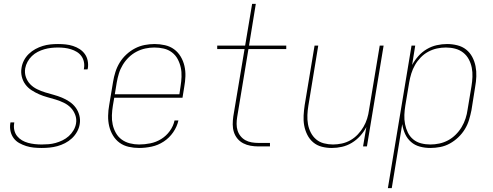

<svg xmlns="http://www.w3.org/2000/svg" viewBox="-20 -755 2540 990"><path d="M195 8Q174 8 154 6Q134 4 115 -2Q96 -8 79 -17.5Q62 -27 50.5 -42.5Q39 -58 34.5 -77.5Q30 -97 33 -118Q33 -119 33.5 -120.5Q34 -122 34 -124H54Q53 -122 53 -121Q53 -120 53 -118Q50 -100 54 -83Q58 -66 68.5 -53Q79 -40 93.5 -31.5Q108 -23 124.5 -18.5Q141 -14 159 -12Q177 -10 195 -10Q213 -10 231 -11.5Q249 -13 267 -18Q285 -23 302.5 -31.5Q320 -40 334.5 -53Q349 -66 359 -83Q369 -100 372 -118Q376 -141 368 -162.5Q360 -184 345 -199.5Q330 -215 309.5 -225Q289 -235 267.5 -241.5Q246 -248 224 -254Q202 -260 181.5 -269Q161 -278 142.5 -290Q124 -302 111 -319.5Q98 -337 92.5 -359.5Q87 -382 91 -405Q94 -425 103.5 -443.5Q113 -462 128.5 -477Q144 -492 162.5 -502Q181 -512 200.5 -518Q220 -524 239.5 -526Q259 -528 279 -528Q299 -528 318.5 -526Q338 -524 356.5 -518Q375 -512 390.5 -502Q406 -492 417 -477Q428 -462 432 -442.5Q436 -423 433 -403Q432 -402 432 -400Q432 -398 431 -397H412Q412 -398 412.5 -399.5Q413 -401 413 -402Q416 -420 412.5 -436.5Q409 -453 399.5 -466Q390 -479 376 -487.5Q362 -496 346 -501Q330 -506 313 -508Q296 -510 279 -510Q261 -510 243.5 -508Q226 -506 208.5 -501Q191 -496 174.5 -487.5Q158 -479 144.5 -466Q131 -453 122 -436.5Q113 -420 110 -403Q106 -379 113.5 -357.5Q121 -336 136 -320.5Q151 -305 171.5 -295Q192 -285 213.5 -278.5Q235 -272 257 -266Q279 -260 299.5 -251.5Q320 -243 338.5 -230.5Q357 -218 370 -200.5Q383 -183 389 -160.5Q395 -138 391 -115Q388 -95 377.5 -76Q367 -57 351 -42Q335 -27 315.5 -17Q296 -7 276 -1.5Q256 4 235.5 6Q215 8 195 8Z M697 8Q670 8 643.5 2Q617 -4 596.5 -19Q576 -34 562.5 -56.5Q549 -79 543 -104.5Q537 -130 537.5 -158Q538 -186 543 -213L563 -333Q567 -358 575 -383.5Q583 -409 597 -432Q611 -455 631.5 -474Q652 -493 676 -505.5Q700 -518 726 -523Q752 -528 777 -528Q804 -528 830.5 -522Q857 -516 877.5 -501Q898 -486 911.5 -463.5Q925 -441 931 -415Q937 -389 936 -361.5Q935 -334 930 -307L921 -251H569L562 -210Q558 -186 557 -161Q556 -136 561 -113Q566 -90 577.5 -69.5Q589 -49 607.5 -35.5Q626 -22 649.5 -16Q673 -10 697 -10Q726 -10 755.5 -16Q785 -22 811 -38Q837 -54 855.5 -79.5Q874 -105 880 -134H900Q893 -102 873 -73Q853 -44 824 -25Q795 -6 762 1Q729 8 697 8ZM572 -269H905L911 -310Q915 -334 916 -359Q917 -384 912 -407Q907 -430 896 -450.5Q885 -471 866.5 -485Q848 -499 824.5 -504.5Q801 -510 776 -510Q753 -510 729.5 -505Q706 -500 684 -488.5Q662 -477 644 -459.5Q626 -442 613 -420.5Q600 -399 593 -376Q586 -353 582 -330Z M1313 0Q1292 0 1272 -3.5Q1252 -7 1234.5 -16Q1217 -25 1204.5 -40Q1192 -55 1186 -74Q1180 -93 1180 -113.5Q1180 -134 1183 -155L1241 -502H1100V-520H1244L1280 -735H1299L1264 -520H1456V-502H1261L1203 -152Q1200 -134 1200 -116Q1200 -98 1205 -82Q1210 -66 1220.5 -53Q1231 -40 1245.5 -32Q1260 -24 1277.5 -21Q1295 -18 1313 -18H1372V0Z M1691 8Q1664 8 1639 1.5Q1614 -5 1595 -21Q1576 -37 1564.5 -60Q1553 -83 1548.5 -108Q1544 -133 1545.5 -159.5Q1547 -186 1551 -213L1602 -520H1621L1570 -210Q1566 -186 1565 -162Q1564 -138 1568 -115Q1572 -92 1582.5 -71.5Q1593 -51 1610 -36.5Q1627 -22 1650 -16Q1673 -10 1697 -10Q1719 -10 1742.5 -15Q1766 -20 1787 -32Q1808 -44 1825 -62Q1842 -80 1854 -100.5Q1866 -121 1873 -143.5Q1880 -166 1883 -189L1938 -520H1958L1872 0H1852L1869 -100Q1856 -75 1837 -54Q1818 -33 1794 -18.5Q1770 -4 1743.5 2Q1717 8 1691 8Z M1980 215 2102 -520H2121L2105 -420Q2118 -444 2137 -465.5Q2156 -487 2180.5 -501.5Q2205 -516 2232 -522Q2259 -528 2285 -528Q2312 -528 2338 -521.5Q2364 -515 2383.5 -499.5Q2403 -484 2415 -461.5Q2427 -439 2432 -413.5Q2437 -388 2436 -361Q2435 -334 2430 -307L2411 -187Q2406 -162 2398.5 -137Q2391 -112 2377 -89Q2363 -66 2343 -47Q2323 -28 2299.5 -15Q2276 -2 2250 3Q2224 8 2199 8Q2171 8 2145 1Q2119 -6 2099.5 -23Q2080 -40 2069 -64Q2058 -88 2054 -115L2000 215ZM2199 -10Q2222 -10 2245.5 -15Q2269 -20 2290.5 -31.5Q2312 -43 2330 -61Q2348 -79 2360.5 -100Q2373 -121 2380.5 -144Q2388 -167 2391 -190L2411 -310Q2415 -334 2416 -358.5Q2417 -383 2412.5 -406Q2408 -429 2397 -449.5Q2386 -470 2368 -484Q2350 -498 2327 -504Q2304 -510 2279 -510Q2256 -510 2233 -505Q2210 -500 2188.5 -488.5Q2167 -477 2149.5 -459Q2132 -441 2120 -420Q2108 -399 2101 -376.5Q2094 -354 2090 -331L2070 -211Q2066 -187 2065 -162.5Q2064 -138 2068.5 -115Q2073 -92 2083 -71.5Q2093 -51 2110.5 -36.5Q2128 -22 2151 -16Q2174 -10 2199 -10Z"/></svg>

Font: Iosevka SS04 Thin Oblique
Style: Regular
Weight: 100
Italic angle: -9°
Monospace: yes
Designer: Belleve Invis
Foundry: Belleve Invis
Version: Version 19.0.0; ttfautohint (v1.8.4)